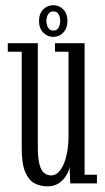

<svg xmlns="http://www.w3.org/2000/svg" viewBox="-20 -684 392 716"><path d="M156.5 11Q131.5 11 109.5 0Q87.5 -11 74.2 -42Q61 -73 61 -132.5V-491H9V-523H121V-138.5Q121 -93.5 127.5 -70Q134 -46.5 145.5 -38.2Q157 -30 170.5 -30Q191 -30 205.8 -50.8Q220.5 -71.5 228 -104.8Q235.5 -138 235.5 -175.5V-491H185V-523H295.5V-32.5H341.5V0H242L239.5 -62Q237.5 -47.5 227.5 -30.5Q217.5 -13.5 200 -1.2Q182.5 11 156.5 11ZM178.5 -546.5Q156.5 -546.5 141 -562.8Q125.5 -579 125.5 -605.5Q125.5 -633 141 -648.8Q156.5 -664.5 178.5 -664.5Q201 -664.5 216.2 -648.8Q231.5 -633 231.5 -605.5Q231.5 -579 216.2 -562.8Q201 -546.5 178.5 -546.5ZM178.5 -570Q192.5 -570 198.5 -580.8Q204.5 -591.5 204.5 -606.5Q204.5 -620 198.5 -630.8Q192.5 -641.5 178.5 -641.5Q166 -641.5 159.5 -630.8Q153 -620 153 -606.5Q153 -591.5 159.5 -580.8Q166 -570 178.5 -570Z"/></svg>

Font: Imbue Thin 10pt Light
Style: Regular
Weight: 300
Version: Version 1.102